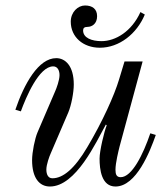

<svg xmlns="http://www.w3.org/2000/svg" viewBox="-20 -668 612 700"><path d="M36 -268 56 -262C75 -314 122 -426 174 -426C190 -426 197 -411 197 -394C197 -376 186 -346 181 -335L117 -186C107 -163 97 -113 97 -84C97 -20 123 12 162 12C257 12 331 -151 366 -214L369 -211C360 -189 343 -118 343 -90C343 -50 350 12 401 12C477 12 527 -116 548 -176L528 -182C502 -105 461 -22 420 -22C405 -22 401 -32 401 -49C401 -74 412 -118 416 -134L500 -444H434L414 -378C397 -321 354 -225 298 -131C252 -53 210 -18 171 -18C155 -18 149 -33 149 -50C149 -68 160 -98 165 -109L229 -258C240 -284 249 -331 249 -360C249 -428 218 -456 185 -456C120 -456 68 -362 36 -268ZM238 -589C238 -533 283 -494 344 -494C415 -494 479 -545 508 -615L492 -624C460 -553 401 -518 350 -518C314 -518 283 -530 283 -557C283 -565 287 -570 299 -570C315 -570 334 -581 334 -609C334 -635 317 -648 290 -648C264 -648 238 -624 238 -589Z"/></svg>

Font: Old Standard
Style: Italic
Weight: 400
Italic angle: -15.2°
Designer: Alexey Kryukov <alexios@thessalonica.org.ru>
Version: Version 2.0